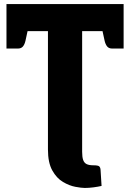

<svg xmlns="http://www.w3.org/2000/svg" viewBox="-20 -749 643 949"><path d="M217 -25V-595H12V-729H591V-595H386V0ZM399 180Q383 180 353 174.5Q323 169 291.5 150.5Q260 132 238.5 93.5Q217 55 217 -10V-90H386V1Q386 27 391 41.5Q396 56 408 62Q420 68 441 68Q464 68 470 73Q476 78 477 90L482 170Q465 174 442 177Q419 180 399 180ZM482 -617 591 -595V-509H535Q518 -509 509.5 -519.5Q501 -530 497 -548ZM121 -617 106 -548Q102 -530 93.5 -519.5Q85 -509 68 -509H12V-595Z"/></svg>

Font: Aleo Black
Style: Regular
Weight: 900
Designer: Alessio Laiso
Foundry: Alessio Laiso
Version: Version 2.001;gftools[0.9.29]